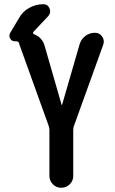

<svg xmlns="http://www.w3.org/2000/svg" viewBox="-20 -885 540 905"><path d="M427.7 -730.5Q449.2 -730.5 461.4 -712.9Q473.6 -695.3 466.8 -674.8L329.1 -293Q325.2 -284.2 325.2 -271.5V-55.7Q325.2 -32.2 308.6 -16.1Q292 0 268.6 0Q245.1 0 229 -16.6Q212.9 -33.2 212.9 -55.7V-271.5Q212.9 -284.2 209 -293L72.3 -672.9Q70.3 -676.8 70.3 -679.7Q68.4 -689.5 57.6 -690.4H49.8Q35.2 -690.4 27.8 -703.6Q20.5 -716.8 28.3 -730.5L70.3 -800.8Q86.9 -831.1 118.2 -848.1Q149.4 -865.2 183.6 -865.2Q205.1 -865.2 213.4 -845.7Q221.7 -826.2 208 -809.6L138.7 -736.3Q131.8 -727.5 140.6 -723.6Q177.7 -709 189.5 -671.9L270.5 -390.6Q270.5 -389.6 271.5 -389.6Q272.5 -389.6 272.5 -390.6L354.5 -673.8Q361.3 -699.2 381.3 -714.8Q401.4 -730.5 427.7 -730.5Z"/></svg>

Font: Rounded-X Mgen+ 1mn medium
Style: Regular
Weight: 500
Designer: [Source Han Sans]
Ryoko NISHIZUKA  (kana & ideographs); Paul D. Hunt (Latin, Greek & Cyrillic); Wenlong ZHANG  (bopomofo
Version: Version 1.059.20150602